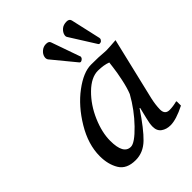

<svg xmlns="http://www.w3.org/2000/svg" viewBox="-192 -752 863 863"><g transform="rotate(-45 239.5 -320.5)"><path d="M245.6 -645Q263.7 -645 267.1 -633.8L315.9 -495.1Q316.9 -494.1 315.9 -491.2Q314.5 -484.9 308.8 -481Q303.2 -477.1 299.8 -477.1Q295.9 -477.1 293.5 -480L203.1 -589.8Q197.8 -598.1 200.2 -608.9Q203.1 -623 216.1 -634Q229 -645 245.6 -645ZM382.8 -650.9Q399.4 -650.9 402.8 -637.2L435.1 -494.1Q435.5 -491.2 435.1 -487.8Q434.1 -484.4 429.9 -479.7Q425.8 -475.1 418.5 -475.1Q414.6 -475.1 412.1 -478L335.9 -599.1Q331.1 -605.5 333.5 -615.2Q336.4 -628.4 348.9 -639.6Q361.3 -650.9 382.8 -650.9ZM353 -219.2Q364.3 -247.1 373 -288.6Q381.8 -330.1 384.8 -357.4L388.2 -384.8Q363.3 -394.5 326.2 -395Q283.2 -395 239 -351.6Q194.8 -308.1 168.5 -247.1Q142.1 -186 142.1 -132.8Q142.1 -47.9 189 -47.9Q213.9 -47.9 265.4 -101.1Q316.9 -154.3 353 -219.2ZM408.2 -138.2Q400.4 -104 399.9 -74.2Q399.9 -42 429.2 -42Q451.2 -42 477.1 -48.8L479 -45.9V-20Q419.9 9.8 383.8 9.8Q357.9 9.8 339.8 -3.2Q321.8 -16.1 321.8 -43Q321.8 -62 329.1 -89.8L341.8 -142.1L339.8 -144Q285.6 -63 247.8 -26.6Q210 9.8 162.1 9.8Q105 9.8 82.5 -27.6Q60.1 -64.9 60.1 -117.2Q60.1 -191.4 106 -267.8Q151.9 -344.2 213.4 -390.1Q274.9 -436 323.2 -436Q376.5 -436 402.8 -433.1Q414.1 -431.2 445.1 -433.6Q476.1 -436 479 -436Z"/></g></svg>

Font: Linux Biolinum
Style: Italic
Weight: 400
Italic angle: -12°
Designer: Philipp H. Poll
Foundry: Philipp H. Poll
Version: Version 1.1.3 ; ttfautohint (v0.9)